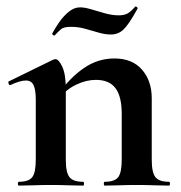

<svg xmlns="http://www.w3.org/2000/svg" viewBox="-20 -581 566 601"><path d="M308 0Q305 0 305 -6Q305 -12 308 -12Q339 -12 350 -26.5Q361 -41 361 -81V-225Q361 -279 341.5 -305Q322 -331 280 -331Q250 -331 218.5 -316Q187 -301 168 -275L163 -287Q198 -337 242 -367.5Q286 -398 338 -398Q394 -398 424.5 -363Q455 -328 455 -273V-81Q455 -41 466.5 -26.5Q478 -12 509 -12Q512 -12 512 -6Q512 0 509 0Q489 0 463 -1Q437 -2 408 -2Q380 -2 354 -1Q328 0 308 0ZM39 0Q36 0 36 -6Q36 -12 39 -12Q70 -12 81 -26.5Q92 -41 92 -81V-269Q92 -300 85 -314.5Q78 -329 61 -329Q52 -329 40 -325.5Q28 -322 13 -315Q9 -313 7 -319Q5 -325 7 -326L146 -394Q152 -396 153 -396Q164 -396 175 -372Q186 -348 186 -303V-81Q186 -41 197.5 -26.5Q209 -12 240 -12Q243 -12 243 -6Q243 0 240 0Q220 0 194 -1Q168 -2 139 -2Q111 -2 85 -1Q59 0 39 0ZM352 -533Q369 -533 379.5 -539Q390 -545 403 -560Q405 -562 408.5 -559Q412 -556 410 -553Q383 -504 366.5 -488.5Q350 -473 327 -473Q309 -473 288.5 -479Q268 -485 246.5 -491Q225 -497 202 -497Q180 -497 171.5 -490Q163 -483 151 -470Q149 -469 145.5 -472Q142 -475 144 -477Q152 -492 165 -511Q178 -530 195 -544Q212 -558 231 -558Q245 -558 265 -552Q285 -546 308 -539.5Q331 -533 352 -533Z"/></svg>

Font: Cormorant Infant Light
Style: Regular
Weight: 300
Designer: Christian Thalmann (Catharsis Fonts)
Foundry: Catharsis Fonts
Version: Version 4.001